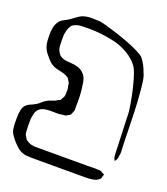

<svg xmlns="http://www.w3.org/2000/svg" viewBox="-155 -719 751 861"><g transform="rotate(20 220.5 -288.5)"><path d="M442 -101Q441 -124 440 -155Q439 -186 438 -208L435 -292Q434 -303 429 -332Q424 -361 416 -395.5Q408 -430 398 -459Q388 -488 377 -499Q371 -507 364.5 -513Q358 -519 350 -525Q340 -533 328 -540Q316 -547 304 -552Q282 -562 256 -567.5Q230 -573 207 -576Q185 -579 160 -580Q135 -581 112 -580Q102 -580 91.5 -578.5Q81 -577 72 -572Q70 -571 67.5 -570Q65 -569 63 -567Q61 -566 59.5 -563Q58 -560 56 -558Q50 -549 47.5 -539Q45 -529 43 -518Q42 -497 43 -475Q43 -465 44.5 -455Q46 -445 51 -437Q53 -434 55 -430.5Q57 -427 59 -425Q67 -417 79 -413Q87 -410 97 -409.5Q107 -409 116 -408Q133 -407 150 -402Q167 -397 179 -384Q189 -374 193.5 -359.5Q198 -345 199 -331Q203 -309 204 -282Q205 -255 204 -232Q204 -228 204.5 -221.5Q205 -215 203 -210Q202 -207 200.5 -204Q199 -201 198 -198Q197 -197 196.5 -194.5Q196 -192 194 -190L188 -186Q185 -185 182 -183Q179 -181 176 -179Q173 -178 168.5 -177.5Q164 -177 160 -177Q145 -174 129.5 -174.5Q114 -175 99 -175Q92 -174 84 -173.5Q76 -173 70 -171Q46 -164 38 -141Q37 -139 36.5 -135Q36 -131 35 -128Q32 -115 32 -101.5Q32 -88 32 -75Q33 -65 33 -54.5Q33 -44 36 -35Q38 -33 39.5 -30.5Q41 -28 42 -25Q44 -24 45 -21Q46 -18 48 -16Q50 -14 53.5 -12.5Q57 -11 59 -9Q75 0 95 0Q115 0 133 0H343Q355 0 367 -0.5Q379 -1 391 0Q395 0 399 0Q403 0 407 1L421 9Q423 10 424 10Q425 10 426 12Q427 13 424 18Q423 21 422 26Q421 31 419 34Q418 35 416 36Q414 37 412 39Q410 40 407 42.5Q404 45 401 46Q398 47 394.5 47.5Q391 48 388 49Q378 51 368 51.5Q358 52 348 52H95Q86 51 77 51Q68 51 60 49Q41 44 27 32Q13 20 1 6Q-5 -1 -10.5 -8.5Q-16 -16 -20 -23Q-25 -34 -26.5 -47Q-28 -60 -28 -73Q-28 -84 -28 -94.5Q-28 -105 -27 -116Q-26 -124 -24 -133Q-22 -142 -18 -149Q-9 -163 7 -169.5Q23 -176 36 -184Q45 -190 53 -197.5Q61 -205 70 -210Q81 -217 94 -220.5Q107 -224 118 -231Q120 -233 124 -234.5Q128 -236 130 -237L133 -245Q135 -248 137 -251Q139 -254 140 -257Q142 -262 142 -268Q142 -274 142 -279Q143 -287 142 -295Q141 -303 139 -310Q139 -318 137 -321Q136 -323 134.5 -326Q133 -329 131 -331Q129 -337 125 -340Q124 -342 122 -343Q120 -344 118 -345Q112 -349 106.5 -351Q101 -353 93 -355Q80 -358 67 -361Q54 -364 43 -371Q36 -375 30 -380.5Q24 -386 19 -392Q10 -402 2 -412.5Q-6 -423 -11 -436Q-16 -451 -17 -466.5Q-18 -482 -18 -497Q-18 -513 -14.5 -530Q-11 -547 -1 -560Q7 -571 20 -577Q33 -583 43 -590Q55 -598 66 -606.5Q77 -615 89 -621Q109 -629 131.5 -629Q154 -629 174 -628Q183 -627 206 -620.5Q229 -614 259 -604.5Q289 -595 319 -583.5Q349 -572 372 -560.5Q395 -549 404 -540Q425 -513 436 -480Q444 -465 447.5 -438.5Q451 -412 453 -385.5Q455 -359 456 -344Q457 -333 458 -302.5Q459 -272 460 -236Q461 -200 461.5 -169.5Q462 -139 463 -128Q464 -119 464 -110Q464 -101 462 -92Q462 -82 458 -73L452 -64Q452 -61 451 -61Q451 -61 449.5 -64.5Q448 -68 447 -68Q443 -76 443 -83.5Q443 -91 442 -101Z"/></g></svg>

Font: Rubik Vinyl
Style: Regular
Weight: 400
Designer: Hubert and Fischer, NaN
Foundry: Hubert and Fischer, NaN
Version: Version 2.200